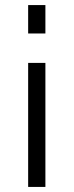

<svg xmlns="http://www.w3.org/2000/svg" viewBox="-20 -735 291 757"><path d="M159 -487V2H91V-487ZM159 -715V-603H91V-715Z"/></svg>

Font: Oxford Sans
Style: Regular
Weight: 400
Designer: Matt McInerney, Pablo Impallari, Rodrigo Fuenzalida
Foundry: Matt McInerney, Pablo Impallari, Rodrigo Fuenzalida
Version: Version 3.000g; ttfautohint (v1.5) -l 8 -r 28 -G 28 -x 14 -D